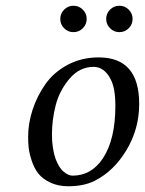

<svg xmlns="http://www.w3.org/2000/svg" viewBox="-20 -639 505 669"><path d="M203.5 -540.5Q190 -554 190 -573Q190 -592 203.5 -605.5Q217 -619 236 -619Q255 -619 268.5 -605.5Q282 -592 282 -573Q282 -554 268.5 -540.5Q255 -527 236 -527Q217 -527 203.5 -540.5ZM363.5 -540.5Q350 -554 350 -573Q350 -592 363.5 -605.5Q377 -619 396 -619Q415 -619 428.5 -605.5Q442 -592 442 -573Q442 -554 428.5 -540.5Q415 -527 396 -527Q377 -527 363.5 -540.5ZM161 -170Q161 -145 164.5 -123Q168 -101 173.5 -86Q179 -71 186 -59.5Q193 -48 201.5 -41Q210 -34 217.5 -30.5Q225 -27 233 -27Q299 -27 339 -88Q382 -154 382 -270Q382 -331 366 -362Q344 -406 306 -406Q257 -406 222 -364.5Q187 -323 174 -272Q161 -221 161 -170ZM78 -162Q78 -209 93.5 -256.5Q109 -304 138 -345.5Q167 -387 215.5 -413Q264 -439 324 -439Q465 -439 465 -277Q465 -190 421 -116.5Q377 -43 310 -9Q272 10 218 10Q182 10 155 -3Q128 -16 113.5 -34.5Q99 -53 90.5 -79Q82 -105 80 -123.5Q78 -142 78 -162Z"/></svg>

Font: Linux Libertine O
Style: Italic
Weight: 400
Italic angle: -12°
Designer: Philipp H. Poll
Foundry: Philipp H. Poll
Version: Version 5.1.6